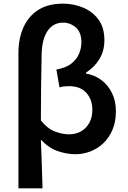

<svg xmlns="http://www.w3.org/2000/svg" viewBox="-20 -831 699 1052"><path d="M81 201V-540Q81 -618 107.5 -679Q134 -740 188 -775.5Q242 -811 325 -811Q383 -811 435 -789.5Q487 -768 519.5 -724Q552 -680 552 -611Q552 -553 525.5 -508.5Q499 -464 451 -433V-428Q499 -420 536 -392Q573 -364 594 -320.5Q615 -277 615 -222Q615 -163 596 -119Q577 -75 545.5 -45.5Q514 -16 474.5 -1Q435 14 394 14Q346 14 296.5 -3Q247 -20 204 -66Q207 2 209 68Q211 134 213 201ZM359 -95Q394 -95 422.5 -110.5Q451 -126 468.5 -156.5Q486 -187 486 -230Q486 -285 453.5 -322Q421 -359 357 -359Q344 -359 331 -357.5Q318 -356 306 -352L289 -450Q340 -459 369.5 -481.5Q399 -504 412.5 -535Q426 -566 426 -599Q426 -654 395.5 -680.5Q365 -707 326 -707Q270 -707 239.5 -660Q209 -613 208 -529Q206 -439 205 -350.5Q204 -262 204 -171Q240 -126 281 -110.5Q322 -95 359 -95Z"/></svg>

Font: Noto Sans HK SemiBold
Style: Regular
Weight: 600
Version: Version 2.004-H2;hotconv 1.0.118;makeotfexe 2.5.65603